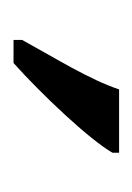

<svg xmlns="http://www.w3.org/2000/svg" viewBox="25 -832 200 291"><g transform="rotate(90 125.5 -686.0)"><path d="M40 -619V-606H75C123 -649 191 -721 211 -756V-766H115C100 -721 68 -670 40 -619Z"/></g></svg>

Font: Noto Serif Devanagari ExtraCondensed
Style: Regular
Weight: 400
Width: 2
Designer: Universal Thirst, Indian Type Foundry and the Monotype Design Team
Foundry: Monotype Imaging Inc.
Version: Version 2.004